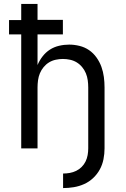

<svg xmlns="http://www.w3.org/2000/svg" viewBox="-20 -755 640 977"><path d="M301 202V128Q318 128 335 125Q352 122 367.5 114.5Q383 107 395.5 94.5Q408 82 415.5 66.5Q423 51 426 34Q429 17 429 0V-310Q429 -328 426.5 -346.5Q424 -365 417 -382Q410 -399 398 -413.5Q386 -428 370.5 -437.5Q355 -447 336.5 -451Q318 -455 300 -455Q282 -455 263.5 -451Q245 -447 229.5 -437.5Q214 -428 202 -413.5Q190 -399 183 -382Q176 -365 173.5 -346.5Q171 -328 171 -310V0H88V-580H26V-653H88V-735H171V-654H300V-580H171V-424Q181 -448 197 -468.5Q213 -489 234 -502.5Q255 -516 280.5 -522Q306 -528 332 -528Q358 -528 384.5 -521.5Q411 -515 433 -500Q455 -485 471 -462.5Q487 -440 496 -415Q505 -390 508.5 -363.5Q512 -337 512 -310V0Q512 28 506.5 55.5Q501 83 488 107Q475 131 454.5 150.5Q434 170 408.5 181.5Q383 193 355.5 197.5Q328 202 301 202Z"/></svg>

Font: Iosevka Custom Extended
Style: Regular
Weight: 400
Width: 7
Monospace: yes
Designer: Belleve Invis
Foundry: Belleve Invis
Version: Version 11.2.4; ttfautohint (v1.8.4)